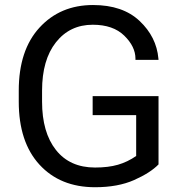

<svg xmlns="http://www.w3.org/2000/svg" viewBox="-20 -746 727 780"><path d="M56.2 -333Q56.2 -168.9 140.4 -77.1Q224.6 14.6 366.2 14.6Q459 14.6 524.9 -14.6Q590.8 -43.9 624 -78.1V-355.5H356.4V-278.3H533.2V-112.3Q498 -87.9 459 -76.7Q419.9 -65.4 366.2 -65.4Q263.7 -65.4 207.3 -136.7Q150.9 -208 150.9 -333V-377.9Q150.9 -502.9 207.3 -574.2Q263.7 -645.5 356.9 -645.5Q439.5 -645.5 484.9 -601.1Q530.3 -556.6 530.3 -507.8V-502.9H624L623.5 -508.3Q615.7 -596.2 547.1 -660.9Q478.5 -725.6 357.9 -725.6Q224.6 -725.6 140.4 -633.8Q56.2 -542 56.2 -377.9Z"/></svg>

Font: Roboto Flex
Style: Regular
Weight: 400
Designer: Berlow after Robertson
Foundry: Google
Version: Version 3.200;gftools[0.9.32]